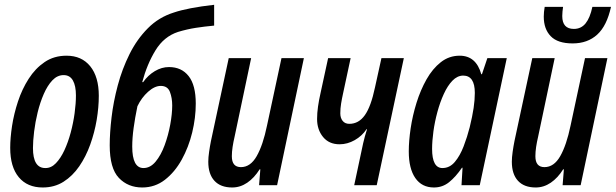

<svg xmlns="http://www.w3.org/2000/svg" viewBox="-20 -787 2617 816"><path d="M161.6 9.8Q96.2 9.8 59.8 -33.9Q23.4 -77.6 23.4 -158.7Q23.4 -200.2 31.2 -251.7Q39.1 -303.2 56.4 -355.7Q73.7 -408.2 101.8 -452.1Q129.9 -496.1 169.7 -523.2Q209.5 -550.3 262.7 -550.3Q327.1 -550.3 363.5 -505.4Q399.9 -460.4 399.9 -379.9Q399.9 -331.1 390.9 -277.3Q381.8 -223.6 363.5 -172.6Q345.2 -121.6 316.9 -80.3Q288.6 -39.1 250 -14.6Q211.4 9.8 161.6 9.8ZM172.4 -72.8Q197.3 -72.3 217.5 -93.3Q237.8 -114.3 253.7 -148.4Q269.5 -182.6 280.5 -223.6Q291.5 -264.6 297.1 -305.9Q302.7 -347.2 302.7 -381.3Q302.7 -422.4 289.8 -445.1Q276.9 -467.8 250.5 -467.8Q223.6 -467.8 202.6 -445.6Q181.6 -423.3 166 -387.5Q150.4 -351.6 140.1 -309.8Q129.9 -268.1 125 -227.8Q120.1 -187.5 120.1 -157.7Q120.1 -72.8 172.4 -72.8Z M584.5 9.8Q523.9 9.8 485.1 -31Q446.3 -71.8 446.3 -169.4Q446.3 -221.7 454.1 -288.1Q461.9 -354.5 480.5 -424.1Q499 -493.7 530.3 -556.6Q561.5 -619.6 608.2 -666.7Q654.8 -713.9 719.2 -733.9Q748 -743.7 791 -752Q834 -760.3 890.1 -766.6V-678.2Q848.6 -674.3 812.3 -668.7Q775.9 -663.1 736.8 -651.4Q676.8 -631.8 640.9 -573.2Q605 -514.6 584.5 -438H588.4Q608.9 -467.3 637.9 -484.6Q667 -502 698.2 -502Q751.5 -502 781.7 -463.6Q812 -425.3 812 -346.7Q812 -286.6 796.9 -224.1Q781.7 -161.6 752.4 -108.6Q723.1 -55.7 680.9 -22.9Q638.7 9.8 584.5 9.8ZM589.8 -72.8Q618.7 -72.8 641.4 -100.1Q664.1 -127.4 679.7 -169.9Q695.3 -212.4 703.6 -257.8Q711.9 -303.2 711.9 -338.9Q711.9 -371.1 702.1 -396.5Q692.4 -421.9 663.1 -421.9Q637.2 -421.9 609.4 -397Q581.5 -372.1 564 -335.4Q553.7 -286.1 547.9 -243.2Q542 -200.2 542 -164.1Q542 -72.8 589.8 -72.8Z M966.8 9.8Q917.5 9.8 891.4 -18.6Q865.2 -46.9 865.2 -99.6Q865.2 -117.7 868.7 -141.6Q872.1 -165.5 876.5 -187.5L952.1 -540H1047.4L977.1 -206.5Q971.7 -183.6 968.5 -162.4Q965.3 -141.1 965.3 -123Q965.3 -76.7 1003.9 -76.7Q1044.4 -76.7 1071 -123.5Q1097.7 -170.4 1114.7 -252.9L1176.3 -540H1271.5L1157.7 0H1081.1L1086.4 -67.4H1083.5Q1060.5 -30.8 1030.8 -10.5Q1001 9.8 966.8 9.8Z M1485.4 0 1523.4 -178.2Q1526.4 -191.4 1530.8 -207.5Q1535.2 -223.6 1540 -238.3H1538.1Q1518.6 -209 1487.5 -191.4Q1456.5 -173.8 1423.3 -173.8Q1378.4 -173.8 1353 -204.8Q1327.6 -235.8 1327.6 -281.2Q1327.6 -306.2 1331.5 -333.7Q1335.4 -361.3 1342.3 -391.6L1374.5 -540H1470.2L1438.5 -392.1Q1433.1 -367.7 1429.7 -346.9Q1426.3 -326.2 1426.3 -305.2Q1426.3 -285.6 1436.3 -273.2Q1446.3 -260.7 1464.8 -260.7Q1504.4 -260.7 1530.5 -297.4Q1556.6 -334 1573.7 -415.5L1601.1 -540H1696.3L1581.1 0Z M1824.2 9.8Q1772.9 9.8 1745.1 -30.3Q1717.3 -70.3 1717.3 -143.6Q1717.3 -188 1725.3 -241.9Q1733.4 -295.9 1750.2 -350.1Q1767.1 -404.3 1792.7 -449.7Q1818.4 -495.1 1853.5 -522.7Q1888.7 -550.3 1933.6 -550.3Q2003.4 -550.3 2025.4 -471.7H2028.3L2051.3 -540H2133.8L2019 0H1941.4L1945.8 -74.2H1943.4Q1917 -35.6 1888.9 -12.9Q1860.8 9.8 1824.2 9.8ZM1860.4 -72.8Q1891.1 -72.8 1913.1 -98.9Q1935.1 -125 1950.4 -165Q1965.8 -205.1 1976.1 -245.6Q1987.8 -293.5 1992.9 -328.1Q1998 -362.8 1998 -392.1Q1998 -465.8 1948.2 -465.8Q1923.3 -465.3 1902.8 -444.1Q1882.3 -422.9 1866.2 -387.7Q1850.1 -352.5 1838.9 -311Q1827.6 -269.5 1822 -228.3Q1816.4 -187 1816.4 -154.3Q1816.4 -72.8 1860.4 -72.8Z M2256.8 9.8Q2207.5 9.8 2181.4 -18.6Q2155.3 -46.9 2155.3 -99.6Q2155.3 -117.7 2158.7 -141.6Q2162.1 -165.5 2166.5 -187.5L2242.2 -540H2337.4L2267.1 -206.5Q2261.7 -183.6 2258.5 -162.4Q2255.4 -141.1 2255.4 -123Q2255.4 -76.7 2293.9 -76.7Q2334.5 -76.7 2361.1 -123.5Q2387.7 -170.4 2404.8 -252.9L2466.3 -540H2561.5L2447.8 0H2371.1L2376.5 -67.4H2373.5Q2350.6 -30.8 2320.8 -10.5Q2291 9.8 2256.8 9.8ZM2413.6 -602.5Q2350.1 -602.5 2320.6 -633.1Q2291 -663.6 2291 -716.3Q2291 -735.4 2294.9 -757.8H2373Q2371.6 -748 2370.6 -738Q2369.6 -728 2369.6 -718.8Q2369.6 -664.1 2418.9 -664.1Q2449.7 -664.1 2468.8 -687.7Q2487.8 -711.4 2497.6 -757.8H2576.7Q2559.1 -677.2 2518.1 -639.9Q2477.1 -602.5 2413.6 -602.5Z"/></svg>

Font: Open Sans Condensed SemiBold
Style: Italic
Weight: 600
Width: 3
Italic angle: -12°
Designer: Monotype Design Team
Foundry: Monotype Imaging Inc.
Version: Version 3.000; ttfautohint (v1.8.4)